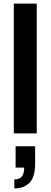

<svg xmlns="http://www.w3.org/2000/svg" viewBox="-20 -744 282 1071"><path d="M57 0V-724H185V0ZM60 307V257Q90 257 102.5 239.5Q115 222 115 191H67V72H176V168Q176 244 144.5 275.5Q113 307 60 307Z"/></svg>

Font: Archivo SemiCondensed
Style: Bold
Weight: 680
Width: 4
Designer: Hector Gatti
Foundry: Omnibus-Type
Version: Version 2.001; ttfautohint (v1.8.3)